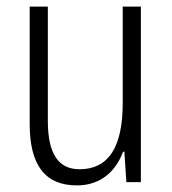

<svg xmlns="http://www.w3.org/2000/svg" viewBox="-20 -552 521 582"><path d="M407 -532H352V-240C352 -104 308 -39 221 -39C158 -39 125 -84 125 -186V-532H70V-176C70 -55 114 10 213 10C287 10 332 -35 353 -92H357L363 0H407Z"/></svg>

Font: Noto Sans Armenian Condensed Light
Style: Regular
Weight: 300
Width: 3
Designer: Monotype Design Team
Foundry: Monotype Imaging Inc.
Version: Version 2.008